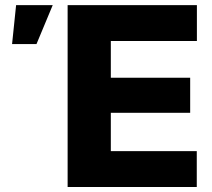

<svg xmlns="http://www.w3.org/2000/svg" viewBox="-20 -748 850 768"><path d="M250.5 0V-727.5H767.6V-584H423.3V-437H740.7V-296.9H423.3V-143.6H767.1V0ZM28.3 -571.8 44.4 -727.5H190.9L126 -571.8Z"/></svg>

Font: Inter 20pt ExtraBold
Style: Regular
Weight: 800
Version: Version 4.001;git-66647c0bb